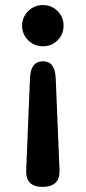

<svg xmlns="http://www.w3.org/2000/svg" viewBox="-20 -736 337 755"><path d="M149 -495Q196 -495 199 -430L214 -68Q217 -1 147 -1Q80 -1 83 -68L98 -430Q101 -495 149 -495ZM149 -716Q183 -716 206.5 -692.5Q230 -669 230 -635Q230 -601 206.5 -577.5Q183 -554 149 -554Q115 -554 91 -577.5Q67 -601 67 -635Q67 -669 91 -692.5Q115 -716 149 -716Z"/></svg>

Font: Zen Maru Gothic Black
Style: Regular
Weight: 900
Designer: Yoshimichi Ohira
Foundry: Positype
Version: Version 1.001